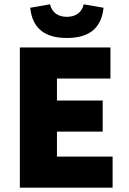

<svg xmlns="http://www.w3.org/2000/svg" viewBox="-20 -870 596 890"><path d="M72 0H502V-144H244V-260H456V-404H244V-506H492V-650H72ZM290 -694C392 -694 450 -738 460 -834L368 -850C359 -811 330 -792 290 -792C250 -792 221 -811 212 -850L120 -834C130 -738 188 -694 290 -694Z"/></svg>

Font: Source Sans Pro Black
Style: Regular
Weight: 900
Designer: Paul D. Hunt
Foundry: Adobe Systems Incorporated
Version: Version 3.006;hotconv 1.0.111;makeotfexe 2.5.65597